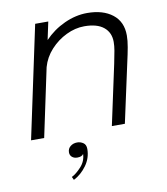

<svg xmlns="http://www.w3.org/2000/svg" viewBox="-84 -608 776 894"><g transform="rotate(-10 304.0 -161.0)"><path d="M28.5 0 141.5 -531H203.5L185.5 -446.5Q226 -489 280 -513.8Q334 -538.5 388 -538.5Q463 -538.5 507.8 -503.5Q552.5 -468.5 552.5 -404Q552.5 -379.5 547 -348.8Q541.5 -318 532.5 -278.5L472 0H410.5L471.5 -283.5Q479.5 -321.5 483.2 -343.8Q487 -366 487 -384.5Q487 -429 455.8 -454.5Q424.5 -480 364.5 -480Q321.5 -480 279 -459.5Q236.5 -439 204 -403.5Q171.5 -368 159 -323L90.5 0ZM227 116.5Q212 116.5 202.2 108.2Q192.5 100 192.5 86Q192.5 68.5 205.8 57.8Q219 47 238 47Q253.5 47 266.5 55.8Q279.5 64.5 279.5 85Q279.5 127.5 254 162.8Q228.5 198 193 216L186 201Q207.5 190.5 231.2 164.5Q255 138.5 256 104.5Q249 116.5 227 116.5Z"/></g></svg>

Font: Epilogue Light
Style: Italic
Weight: 300
Italic angle: -12°
Designer: Tyler Finck
Foundry: Etcetera Type Co
Version: Version 2.111; ttfautohint (v1.8.3)